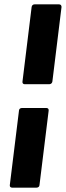

<svg xmlns="http://www.w3.org/2000/svg" viewBox="-20 -780 302 880"><path d="M93 -394H206C213 -394 219 -399 220 -406L262 -748C262 -755 258 -760 251 -760H138C131 -760 126 -755 125 -748L83 -406C82 -399 86 -394 93 -394ZM35 80H148C155 80 161 75 161 68L203 -273C204 -280 200 -285 193 -285H80C73 -285 67 -280 67 -273L25 68C24 75 28 80 35 80Z"/></svg>

Font: Barlow Semi Condensed
Style: Bold Italic
Weight: 700
Width: 4
Italic angle: -7°
Designer: Jeremy Tribby
Foundry: Tribby Type
Version: Version 1.422;hotconv 1.0.109;makeotfexe 2.5.65596